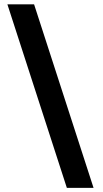

<svg xmlns="http://www.w3.org/2000/svg" viewBox="-20 -802 481 899"><path d="M14.6 -781.7H139.6L418 77.6H293Z"/></svg>

Font: Epilogue
Style: Bold
Weight: 700
Designer: Tyler Finck
Foundry: Etcetera Type Co
Version: Version 2.112